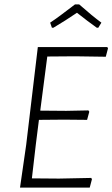

<svg xmlns="http://www.w3.org/2000/svg" viewBox="-20 -853 511 873"><path d="M216 -727 208 -750Q246 -775 321 -833H340Q400 -780 441 -750L427 -727H420Q379 -756 330 -795Q277 -759 223 -727ZM395 -44 398 -38 388 0H71L99 -194L152 -639H468L471 -633L461 -595L321 -597L195 -596L163 -350L281 -349L382 -351L386 -345L376 -308L271 -309L157 -308L143 -197L125 -42L248 -41Z"/></svg>

Font: Alegreya Sans Light
Style: Italic
Weight: 300
Italic angle: -7°
Designer: Juan Pablo del Peral
Foundry: Huerta Tipografica
Version: Version 2.007